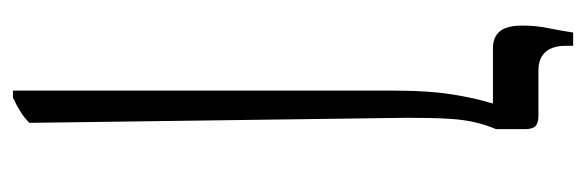

<svg xmlns="http://www.w3.org/2000/svg" viewBox="-332 -356 927 304"><g transform="rotate(90 132.0 -203.5)"><path d="M123 240V-365Q123 -418 129 -455.5Q135 -493 143 -518V-520H56Q38 -520 29 -531Q20 -542 20 -567Q20 -577 21 -587.5Q22 -598 25 -612.5Q28 -627 31 -647H52V-636Q52 -614 62 -603Q72 -592 91 -592H163Q174 -592 179 -587.5Q184 -583 184 -570V-525Q178 -511 173.5 -493Q169 -475 167.5 -449.5Q166 -424 166 -384L174 214Q166 222 156.5 228Q147 234 134 240Z"/></g></svg>

Font: Noto Serif Hebrew Light
Style: Regular
Weight: 300
Version: Version 2.003